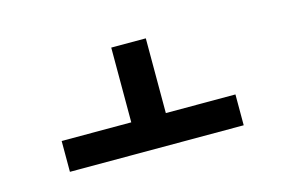

<svg xmlns="http://www.w3.org/2000/svg" viewBox="-45 -618 590 397"><g transform="rotate(-15 250.0 -420.0)"><path d="M436 -307H64V-373H213V-533H287V-373H436Z"/></g></svg>

Font: Iosevka srxl
Style: Regular
Weight: 400
Monospace: yes
Designer: Belleve Invis
Foundry: Belleve Invis
Version: Version 33.0.1; ttfautohint (v1.8.3)